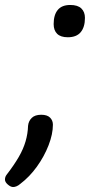

<svg xmlns="http://www.w3.org/2000/svg" viewBox="-59 -552 392 773"><path d="M214 -402Q185 -402 171 -416Q157 -430 157 -455Q157 -492 173.5 -512Q190 -532 224 -532Q254 -532 268.5 -518Q283 -504 283 -480Q283 -443 266 -422.5Q249 -402 214 -402ZM-6 201Q-16 201 -27.5 191Q-39 181 -39 171Q-39 166 -37.5 161Q-36 156 -32 151Q-2 112 16.5 80Q35 48 44 17Q53 -14 54 -46Q56 -65 69 -77.5Q82 -90 107 -90Q131 -90 142.5 -78.5Q154 -67 154 -50Q154 -12 136.5 33Q119 78 89.5 119Q60 160 23 188Q15 195 7.5 198Q0 201 -6 201Z"/></svg>

Font: Playwrite NZ
Style: Regular
Weight: 400
Designer: Veronika Burian, José Scaglione
Foundry: TypeTogether
Version: Version 1.002